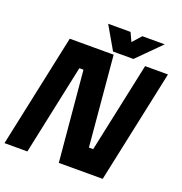

<svg xmlns="http://www.w3.org/2000/svg" viewBox="-162 -987 1055 1116"><g transform="rotate(20 366.0 -429.0)"><path d="M73.5 -71H73L192 -629.5H339L393.5 -71H539.5L658.5 -629.5H659L540 -71H393.5L339 -629.5H192.5ZM-12 0 137 -700H408.5L458 -143.5H484.5L603 -700H744.5L595.5 0H324L273.5 -558H248L129.5 0ZM399 -716 317 -858H455.5L480.5 -804L528.5 -858H667L525 -716ZM440.5 -755H497.5L552.5 -813L497.5 -755H440.5L410.5 -813Z"/></g></svg>

Font: Tourney Thin Black
Style: Italic
Weight: 900
Italic angle: -12°
Version: Version 1.015